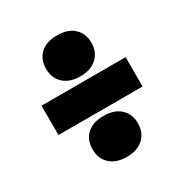

<svg xmlns="http://www.w3.org/2000/svg" viewBox="-159 -848 897 935"><g transform="rotate(-30 289.0 -380.5)"><path d="M52.5 -297.5V-462.5H525.5V-297.5ZM289 -38.5Q230 -38.5 195.8 -69.5Q161.5 -100.5 161.5 -153.5Q161.5 -207 195 -237.8Q228.5 -268.5 289 -268.5Q349.5 -268.5 383 -237Q416.5 -205.5 416.5 -153.5Q416.5 -102 382.2 -70.2Q348 -38.5 289 -38.5ZM289 -491.5Q230 -491.5 195.8 -522.5Q161.5 -553.5 161.5 -606.5Q161.5 -660 195 -690.8Q228.5 -721.5 289 -721.5Q349.5 -721.5 383 -690Q416.5 -658.5 416.5 -606.5Q416.5 -555 382.2 -523.2Q348 -491.5 289 -491.5Z"/></g></svg>

Font: Encode Sans SemiExpanded Black
Style: Regular
Weight: 900
Width: 6
Designer: Multiple Designers
Foundry: Impallari Type
Version: Version 3.002